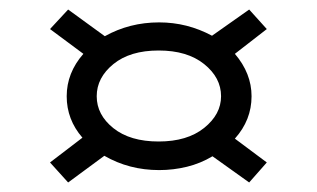

<svg xmlns="http://www.w3.org/2000/svg" viewBox="-20 -547 665 403"><path d="M123 -164 85 -206 153 -258Q120 -296 120 -345Q120 -394 155 -434L85 -486L123 -527L200 -471Q252 -500 314 -500Q373 -500 425 -472L503 -527L540 -486L473 -434Q508 -393 508 -345Q508 -295 473 -256L540 -206L503 -164L426 -219Q401 -204 372.5 -197Q344 -190 314 -190Q251 -190 199 -220ZM313 -250Q373 -250 408.5 -278.5Q444 -307 444 -345Q444 -384 408.5 -412.5Q373 -441 313 -441Q253 -441 218 -412.5Q183 -384 183 -345Q183 -306 218 -278Q253 -250 313 -250Z"/></svg>

Font: Inconsolata Expanded
Style: Regular
Weight: 400
Width: 7
Monospace: yes
Designer: Raph Levien, Cyreal, Brenton Simpson
Foundry: Raph Levien, Cyreal, Google
Version: Version 3.100; ttfautohint (v1.8.4.7-5d5b)